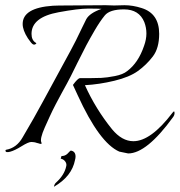

<svg xmlns="http://www.w3.org/2000/svg" viewBox="-20 -565 690 737"><path d="M418 -544 458 -545Q490 -545 524 -534Q591 -513 591 -435Q591 -380 566.5 -348Q542 -316 509.5 -292.5Q477 -269 419 -255Q361 -241 306 -238Q347 -147 410 -69Q448 -23 492 -23Q559 -23 642 -132Q650 -143 650 -131Q650 -123 644 -115Q543 24 472 24L438 17Q362 -16 278 -200Q261 -237 260 -239Q279 -265 287 -265Q295 -265 321.5 -265Q348 -265 369 -266Q390 -267 421 -273Q452 -279 468 -292Q511 -324 533 -389Q542 -414 542 -436.5Q542 -459 534 -480Q514 -529 456 -529Q401 -529 382 -505.5Q363 -482 343.5 -448.5Q324 -415 311 -390.5Q298 -366 277.5 -324.5Q257 -283 252 -273Q247 -263 237 -244.5Q227 -226 217 -208Q207 -190 194 -165Q181 -140 171 -118Q161 -96 152 -76Q132 -31 139 -18Q143 -9 127 -15Q125 -15 121 -16.5Q117 -18 114.5 -18.5Q112 -19 107.5 -19.5Q103 -20 100 -20Q89 -20 62.5 -3.5Q36 13 18.5 17.5Q1 22 1 13Q1 11 3 10Q44 3 67 -38Q112 -114 145.5 -176.5Q179 -239 218 -310Q257 -381 271 -409Q285 -437 296 -460.5Q307 -484 311 -491Q324 -515 370 -531Q355 -532 318 -532Q281 -532 205 -518Q101 -499 101 -435Q101 -411 117 -401Q122 -399 116.5 -395.5Q111 -392 105.5 -395.5Q100 -399 87 -418Q67 -449 67 -473Q67 -535 183 -543Q202 -544 238 -544L386 -545Q402 -544 418 -544ZM270 36Q270 42 268 49Q256 112 187 152Q189 141 195 136Q227 107 234 74Q237 64 230.5 55Q224 46 213 44L216 34Q229 34 238 26Q250 13 252 13Q270 16 270 36Z"/></svg>

Font: Italianno
Style: Regular
Weight: 400
Designer: Robert E. Leuschke
Foundry: Robert E. Leuschke
Version: Version 1.003